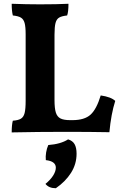

<svg xmlns="http://www.w3.org/2000/svg" viewBox="-20 -699 645 1018"><path d="M514 -193Q569 -185 591 -164Q569 -95 560 2Q458 0 328 0Q183 0 42 3Q42 -37 48 -59Q76 -61 90.5 -69.5Q105 -78 110.5 -99.5Q116 -121 116 -165V-517Q116 -557 110.5 -577Q105 -597 91 -605.5Q77 -614 48 -617Q42 -641 42 -679Q120 -676 192 -676Q283 -676 343 -679Q343 -636 336 -617Q308 -614 294 -606Q280 -598 274.5 -577.5Q269 -557 269 -515V-168Q269 -125 276 -102.5Q283 -80 300.5 -71Q318 -62 352 -62H364Q428 -62 460 -91Q492 -120 514 -193ZM386 116Q386 171 356.5 217.5Q327 264 276 299Q239 299 221 276Q248 254 262 231.5Q276 209 276 190Q276 156 223 150Q221 131 224.5 109.5Q228 88 236 70Q302 65 341 40Q365 47 375.5 65.5Q386 84 386 116Z"/></svg>

Font: Vollkorn SC
Style: Bold
Weight: 700
Designer: Friedrich Althausen
Foundry: Friedrich Althausen
Version: Version 4.015